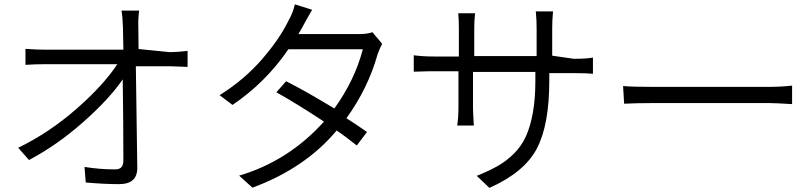

<svg xmlns="http://www.w3.org/2000/svg" viewBox="-20 -828 3807 902"><path d="M630.9 -597.7 629.9 -699.2C628.9 -724.6 629.9 -751 633.8 -778.3H550.8C554.7 -756.8 556.6 -729.5 557.6 -697.3C557.6 -676.8 558.6 -642.6 559.6 -594.7H189.5C164.1 -594.7 133.8 -595.7 99.6 -598.6V-523.4C130.9 -525.4 161.1 -526.4 190.4 -526.4H531.2C487.3 -460 422.9 -389.6 337.9 -315.4C252.9 -241.2 162.1 -180.7 65.4 -133.8L116.2 -76.2C203.1 -122.1 287.1 -180.7 369.1 -252.9C451.2 -325.2 513.7 -392.6 556.6 -455.1C558.6 -316.4 559.6 -189.5 559.6 -75.2C559.6 -60.5 556.6 -49.8 550.8 -43C544.9 -36.1 535.2 -32.2 520.5 -32.2C471.7 -32.2 423.8 -36.1 377 -43.9L382.8 29.3C438.5 34.2 490.2 37.1 539.1 37.1C596.7 37.1 625 11.7 625 -39.1C624 -82 622.1 -241.2 618.2 -516.6H782.2C788.1 -516.6 814.5 -515.6 861.3 -513.7V-588.9C828.1 -585 800.8 -583 778.3 -583Z M1729.5 -676.8C1713.9 -670.9 1693.4 -668 1668 -668H1381.8C1395.5 -690.4 1403.3 -705.1 1406.2 -710.9C1406.2 -710.9 1411.1 -720.7 1421.9 -739.3C1432.6 -757.8 1440.4 -772.5 1446.3 -782.2L1365.2 -807.6C1359.4 -781.2 1349.6 -755.9 1335.9 -732.4C1308.6 -675.8 1267.6 -615.2 1211.9 -550.8C1156.2 -486.3 1089.8 -429.7 1011.7 -380.9L1072.3 -335C1174.8 -404.3 1262.7 -491.2 1335 -596.7H1684.6C1659.2 -499 1614.3 -406.2 1550.8 -318.4C1461.9 -372.1 1386.7 -415 1324.2 -446.3L1278.3 -394.5C1344.7 -357.4 1418.9 -311.5 1502 -256.8C1391.6 -133.8 1258.8 -48.8 1103.5 -2.9L1166 53.7C1332 -7.8 1463.9 -97.7 1561.5 -214.8C1587.9 -197.3 1619.1 -173.8 1656.2 -144.5L1704.1 -208C1659.2 -239.3 1627 -260.7 1607.4 -272.5C1675.8 -367.2 1724.6 -467.8 1753.9 -573.2C1761.7 -593.8 1768.6 -610.4 1775.4 -622.1Z M2574.2 -566.4V-695.3C2574.2 -718.8 2575.2 -745.1 2578.1 -774.4H2497.1C2500 -748 2501 -720.7 2501 -693.4V-564.5H2208V-698.2C2208 -717.8 2209 -740.2 2211.9 -765.6H2132.8C2134.8 -744.1 2135.7 -720.7 2135.7 -695.3V-562.5H2023.4C1984.4 -562.5 1951.2 -564.5 1923.8 -568.4V-491.2L1960 -492.2C1984.4 -493.2 2004.9 -493.2 2021.5 -493.2H2133.8V-327.1C2133.8 -293.9 2131.8 -264.6 2127.9 -238.3H2206.1L2204.1 -271.5C2203.1 -293 2202.1 -310.5 2202.1 -324.2V-490.2H2495.1V-448.2C2495.1 -391.6 2491.2 -341.8 2483.4 -298.8C2475.6 -255.9 2464.8 -218.8 2451.2 -188.5C2437.5 -158.2 2418.9 -130.9 2395.5 -107.4C2372.1 -84 2346.7 -64.5 2319.3 -48.8C2292 -33.2 2258.8 -17.6 2219.7 -2L2279.3 54.7C2388.7 5.9 2462.9 -55.7 2502 -129.9C2541 -204.1 2560.5 -310.5 2560.5 -449.2V-484.4H2677.7C2718.8 -484.4 2748 -483.4 2765.6 -481.4V-557.6C2746.1 -553.7 2715.8 -551.8 2675.8 -551.8Z M2912.1 -340.8C2952.1 -342.8 2997.1 -343.8 3046.9 -343.8H3597.7C3615.2 -343.8 3649.4 -341.8 3701.2 -338.9V-425.8C3665 -421.9 3629.9 -419.9 3594.7 -419.9H3044.9C2986.3 -419.9 2940.4 -420.9 2907.2 -423.8Z"/></svg>

Font: Gen Shin Gothic P Normal
Style: Regular
Weight: 300
Designer: [Source Han Sans]
Ryoko NISHIZUKA  (kana & ideographs); Paul D. Hunt (Latin, Greek & Cyrillic); Wenlong ZHANG  (bopomofo
Version: Version 1.002.20150607